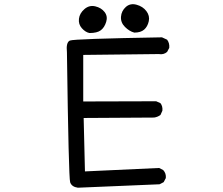

<svg xmlns="http://www.w3.org/2000/svg" viewBox="-20 -869 1040 895"><path d="M343 6Q314 2 307 -19.5Q300 -41 292 -625Q287 -672 306 -680Q325 -688 735 -695L759 -684Q771 -668 769 -646L759 -627Q743 -613 720 -617L368 -613V-396L708 -397L728 -388Q739 -374 737 -353L728 -333Q714 -323 698 -321L370 -319L376 -70L722 -86L741 -76Q755 -61 753 -39L743 -20L724 -10ZM397 -715Q378 -719 361.5 -737.5Q345 -756 348 -781.5Q351 -807 373.5 -826.5Q396 -846 424 -839.5Q452 -833 467.5 -813Q483 -793 475 -767Q467 -741 450 -728Q433 -715 397 -715ZM606 -717Q583 -723 562.5 -743.5Q542 -764 544 -791Q546 -818 566.5 -836.5Q587 -855 616.5 -847Q646 -839 662.5 -817Q679 -795 673.5 -770Q668 -745 652 -731Q636 -717 606 -717Z"/></svg>

Font: Kosefont JP
Style: Regular
Weight: 400
Designer: Nozomi Seto 瀬戸のぞみ
Version: Version 3.00;June 19, 2020